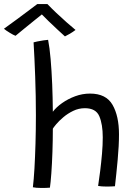

<svg xmlns="http://www.w3.org/2000/svg" viewBox="-98 -919 680 952"><path d="M149.5 11.5Q133.5 13 107.5 13Q95 13 82.8 12Q70.5 11 65 9.5Q69.5 -27.5 72.8 -83.2Q76 -139 78 -207Q80 -275 80 -348Q80 -443.5 76.5 -539Q73 -634.5 68.5 -709Q73 -710.5 87.5 -713.5Q102 -716.5 117.5 -718.8Q133 -721 140.5 -721.5Q148 -684 153 -626.2Q158 -568.5 160.8 -500.8Q163.5 -433 164 -365Q181 -387.5 210 -408Q239 -428.5 274.8 -441.8Q310.5 -455 348.5 -455Q428 -455 460 -399.2Q492 -343.5 492 -253Q492 -197.5 485.5 -126.8Q479 -56 472 4.5Q453.5 6 430.5 6Q418.5 6 407.5 5.2Q396.5 4.5 388.5 3Q393.5 -30 398.8 -71.8Q404 -113.5 407.8 -157Q411.5 -200.5 411.5 -238Q411.5 -302.5 394.5 -342.5Q377.5 -382.5 323 -382.5Q292 -382.5 264.8 -369.2Q237.5 -356 215.8 -337.5Q194 -319 180.5 -302.8Q167 -286.5 164 -281Q164 -224.5 162 -165.8Q160 -107 156.5 -59.2Q153 -11.5 149.5 11.5ZM137 -899Q156 -879 181.5 -854.8Q207 -830.5 232.5 -808.2Q258 -786 276.5 -770.5Q262.5 -760 249 -752Q235.5 -744 224 -738.5Q210 -751 187.2 -772.2Q164.5 -793.5 142.5 -814.5Q120.5 -835.5 109.5 -847.5Q98 -838.5 74.2 -819.2Q50.5 -800 24 -778.5Q-2.5 -757 -21 -741.5Q-31 -745 -50.2 -756.8Q-69.5 -768.5 -78.5 -776.5Q-49.5 -797 -14.8 -822.8Q20 -848.5 48.5 -870Q77 -891.5 87 -899Q94.5 -899 111 -899Q127.5 -899 137 -899Z"/></svg>

Font: Grandstander Light
Style: Regular
Weight: 300
Designer: Tyler Finck
Foundry: Etcetera Type Co
Version: Version 1.200; ttfautohint (v1.8.3)